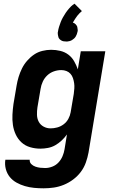

<svg xmlns="http://www.w3.org/2000/svg" viewBox="-20 -798 640 1041"><path d="M216 223Q190 223 164.5 220.5Q139 218 115 211Q91 204 69.5 192Q48 180 33 161.5Q18 143 11.5 118.5Q5 94 9 68H141Q140 82 149.5 91.5Q159 101 172 105.5Q185 110 198 111.5Q211 113 225 113Q244 113 263.5 105.5Q283 98 297 83Q311 68 319 49Q327 30 330 11L343 -69Q330 -51 314 -36Q298 -21 279.5 -10.5Q261 0 240 4Q219 8 199 8Q170 8 143 0Q116 -8 96.5 -26Q77 -44 65.5 -68.5Q54 -93 50 -120.5Q46 -148 47.5 -176.5Q49 -205 53 -234L70 -334Q74 -358 81 -381Q88 -404 99 -426.5Q110 -449 127 -468.5Q144 -488 164.5 -502Q185 -516 209.5 -522Q234 -528 257 -528Q283 -528 307.5 -522Q332 -516 351 -501.5Q370 -487 382 -466Q394 -445 402 -422L418 -520H551L460 29Q455 56 445.5 83Q436 110 418.5 133.5Q401 157 377 175Q353 193 326 204Q299 215 271.5 219Q244 223 216 223ZM254 -102Q272 -102 290.5 -107Q309 -112 325 -124Q341 -136 350.5 -153.5Q360 -171 363 -189L380 -289Q382 -304 383 -318.5Q384 -333 382 -347Q380 -361 375.5 -374.5Q371 -388 362 -398Q353 -408 340 -413Q327 -418 312 -418Q292 -418 272 -411Q252 -404 236.5 -389.5Q221 -375 212 -355.5Q203 -336 200 -316L183 -216Q180 -196 180.5 -175.5Q181 -155 190 -138Q199 -121 216.5 -111.5Q234 -102 254 -102ZM339 -573Q332 -573 325.5 -574Q319 -575 313.5 -578Q308 -581 303.5 -585.5Q299 -590 297 -595.5Q295 -601 294 -608.5Q293 -616 293 -620L294 -625Q296 -639 300 -652Q304 -665 309 -678Q314 -691 321 -703.5Q328 -716 336 -728Q344 -740 355 -752.5Q366 -765 374 -771L384 -778L424 -738Q417 -732 411 -726Q405 -720 399.5 -713Q394 -706 388.5 -697.5Q383 -689 380 -684L375 -675Q380 -674 384 -671.5Q388 -669 391 -665.5Q394 -662 396.5 -658Q399 -654 399.5 -649Q400 -644 401 -638.5Q402 -633 401 -629L400 -625Q399 -619 396.5 -612.5Q394 -606 390.5 -600Q387 -594 381.5 -589Q376 -584 370 -580.5Q364 -577 356.5 -575Q349 -573 345 -573Z"/></svg>

Font: Iosevka Aile Extrabold
Style: Italic
Weight: 800
Italic angle: -9°
Designer: Belleve Invis
Foundry: Belleve Invis
Version: Version 31.1.0; ttfautohint (v1.8.4)